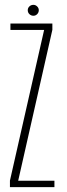

<svg xmlns="http://www.w3.org/2000/svg" viewBox="-20 -772 275 792"><path d="M21 0V-27L162 -648.5H23V-675H196V-649L55 -26.5H204.5V0ZM118 -707Q108.5 -707 101.5 -713.5Q94.5 -720 94.5 -730Q94.5 -739 101.2 -745.5Q108 -752 118 -752Q126.5 -752 133.2 -745.5Q140 -739 140 -730Q140 -720.5 133.5 -713.8Q127 -707 118 -707Z"/></svg>

Font: Anybody Condensed ExtraLight
Style: Regular
Weight: 200
Width: 3
Designer: Tyler Finck
Foundry: Etcetera Type Company
Version: Version 1.010; ttfautohint (v1.8.3) -l 8 -r 50 -G 200 -x 14 